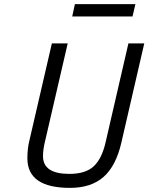

<svg xmlns="http://www.w3.org/2000/svg" viewBox="-20 -903 721 933"><path d="M189 -144Q189 -58 317 -58Q396 -58 435.5 -95Q475 -132 493 -211L604 -692H681L570 -211Q544 -97 483.5 -43.5Q423 10 320 10Q113 10 113 -134Q113 -183 124 -225L232 -692H309L199 -217Q189 -177 189 -144ZM331 -823 344 -883H638L624 -823Z"/></svg>

Font: Titillium Web
Style: Italic
Weight: 400
Italic angle: -13°
Version: Version 1.002;PS 57.000;hotconv 1.0.70;makeotf.lib2.5.55311